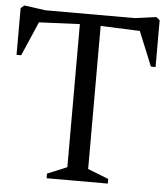

<svg xmlns="http://www.w3.org/2000/svg" viewBox="-52 -780 716 827"><g transform="rotate(5 305.5 -366.5)"><path d="M4.9 -720.2 20 -732.9 112.8 -720.2H498L590.8 -732.9L606 -720.2V-518.1H585.9L524.9 -667L355 -673.8V-55.2L444.8 -20V0H180.2V-20L265.1 -55.2V-673.8L88.9 -666L24.9 -518.1H4.9Z"/></g></svg>

Font: Amethysta
Style: Regular
Weight: 400
Designer: Konstantin Vinogradov, Alexei Vanyashin
Foundry: Cyreal (www.cyreal.org)
Version: Version 1.003